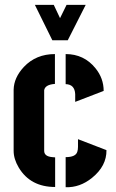

<svg xmlns="http://www.w3.org/2000/svg" viewBox="-20 -783 485 804"><path d="M126 -762.7H205.1L231.4 -707L258.8 -762.7H338.9L263.7 -614.3H199.2ZM37.1 -151.4V-407.2Q38.1 -458 80.1 -502.9Q130.9 -556.6 210 -556.6V-431.6Q168.9 -428.7 165 -405.3V-151.4Q165 -127.9 199.2 -125Q205.1 -124 210.9 -124V0Q107.4 0 58.6 -81.1Q37.1 -117.2 37.1 -151.4ZM254.9 -430.7V-556.6Q332 -556.6 379.9 -497.1Q414.1 -455.1 414.1 -402.3L294.9 -356.4V-388.7Q293 -429.7 254.9 -430.7ZM254.9 1V-125Q296.9 -125 303.7 -147.5Q306.6 -156.2 306.6 -168V-200.2L425.8 -154.3Q426.8 -87.9 365.2 -38.1Q314.5 2.9 254.9 1Z"/></svg>

Font: Post No Bills Jaffna ExtraBold
Style: Regular
Weight: 800
Designer: Kosala Senevirathne, Siva Puranthara, Lasantha Premarathna, Tharique Azeez
Foundry: Mooniak
Version: Version 1.220 ; ttfautohint (v1.6)